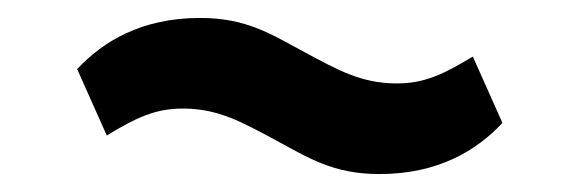

<svg xmlns="http://www.w3.org/2000/svg" viewBox="-20 -412 640 214"><path d="M403 -218C468 -218 511 -244 540 -275L507 -349C474 -329 453 -319 422 -319C382 -319 355 -335 321 -353C282 -374 255 -392 203 -392C138 -392 95 -366 66 -335L99 -261C132 -281 153 -291 184 -291C224 -291 251 -275 285 -257C324 -236 351 -218 403 -218Z"/></svg>

Font: Braiins Sans SemiBold
Style: Italic
Weight: 600
Italic angle: -11.31°
Designer: Mike Abbink, Paul van der Laan, Pieter van Rosmalen, Jiri Chlebus, Lubos Buracinsky
Foundry: Bold Monday, Sudetype
Version: Version 1.000;hotconv 1.0.109;makeotfexe 2.5.65596